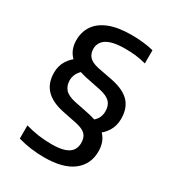

<svg xmlns="http://www.w3.org/2000/svg" viewBox="-182 -855 886 972"><g transform="rotate(30 261.0 -369.0)"><path d="M224.5 10Q186 10 147 4.8Q108 -0.5 72 -11V-88Q112.5 -76.5 149.5 -71.5Q186.5 -66.5 224.5 -66.5Q271 -66.5 299.2 -76Q327.5 -85.5 340 -103.5Q352.5 -121.5 352.5 -146.5Q352.5 -179 335.8 -196Q319 -213 279.5 -221.5L191 -239.5Q122.5 -254.5 88.8 -290.8Q55 -327 55 -387.5Q55 -427 74.2 -458Q93.5 -489 127.5 -510L185.5 -469.5Q164 -453 153.5 -434Q143 -415 143 -393Q143 -362.5 160.5 -342Q178 -321.5 221.5 -312L310 -294Q382.5 -278.5 416 -244.5Q449.5 -210.5 449.5 -153Q449.5 -78 392.8 -34Q336 10 224.5 10ZM392.5 -228 332 -269.5Q356.5 -285.5 367.5 -304Q378.5 -322.5 378.5 -346.5Q378.5 -380.5 360.2 -399.8Q342 -419 298.5 -428.5L210 -446.5Q138.5 -462 104.5 -496.8Q70.5 -531.5 70.5 -586.5Q70.5 -634 94.8 -670.5Q119 -707 170.2 -727.8Q221.5 -748.5 301.5 -748.5Q335.5 -748.5 368 -745Q400.5 -741.5 430 -734V-657Q397.5 -665.5 368.5 -668.8Q339.5 -672 308 -672Q254 -672 223.5 -661.2Q193 -650.5 180 -632.2Q167 -614 167 -592Q167 -563.5 183.2 -545.5Q199.5 -527.5 238.5 -519L329 -501.5Q400 -486.5 433.2 -451Q466.5 -415.5 466.5 -354Q466.5 -312 446.8 -280.8Q427 -249.5 392.5 -228Z"/></g></svg>

Font: Encode Sans SC Condensed Thin Medium
Style: Regular
Weight: 500
Version: Version 3.002